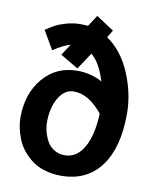

<svg xmlns="http://www.w3.org/2000/svg" viewBox="-90 -881 793 959"><g transform="rotate(10 307.0 -402.0)"><path d="M251 -755.9Q265.6 -755.9 288.1 -753.9L325.2 -811L415 -752L392.1 -714.8Q470.7 -660.6 513.4 -558.8Q556.2 -457 556.2 -355Q556.2 -182.1 485.4 -87.6Q414.6 6.8 285.2 6.8Q239.3 6.8 200.7 -5.1Q162.1 -17.1 135.7 -37.4Q109.4 -57.6 89.1 -83Q68.8 -108.4 57.6 -137.2Q46.4 -166 40.8 -192.6Q35.2 -219.2 35.2 -244.1Q35.2 -366.2 102.1 -445.1Q168.9 -523.9 275.9 -523.9Q344.2 -523.9 401.9 -492.2Q374.5 -583 329.1 -620.1L272.9 -535.2L182.1 -588.9L219.2 -646Q186.5 -637.7 132.8 -603L78.1 -696.8Q104.5 -714.4 123.5 -724.9Q142.6 -735.4 177.7 -745.6Q212.9 -755.9 251 -755.9ZM285.2 -97.2Q345.7 -97.2 381.6 -159.2Q417.5 -221.2 421.9 -332Q352.5 -418.9 275.9 -418.9Q229.5 -418.9 199.7 -368.9Q169.9 -318.8 169.9 -244.1Q169.9 -221.7 176 -197.8Q182.1 -173.8 194.6 -150.4Q207 -127 230.7 -112.1Q254.4 -97.2 285.2 -97.2Z"/></g></svg>

Font: Junction Bold
Style: Bold
Weight: 700
Designer: Caroline Hadilaksono
Foundry: Caroline Hadilaksono
Version: Version 001.001